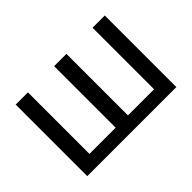

<svg xmlns="http://www.w3.org/2000/svg" viewBox="-96 -765 1002 1002"><g transform="rotate(-45 404.5 -264.0)"><path d="M76.7 -528.3H167V-74.2H360.4V-528.3H451.2V-74.2H644V-528.3H734.4V0H76.7Z"/></g></svg>

Font: Roboto21382017
Style: Regular
Weight: 400
Designer: Christian Robertson
Foundry: Google
Version: Version 2.138; 2017